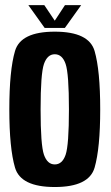

<svg xmlns="http://www.w3.org/2000/svg" viewBox="-20 -728 434 752"><path d="M194.5 4.5Q61 4.5 38.8 -71.5Q16.5 -147.5 16.5 -299.5Q16.5 -452.5 38.8 -528.2Q61 -604 194.5 -604Q328.5 -604 350.5 -528.2Q372.5 -452.5 372.5 -299.5Q372.5 -147.5 350.5 -71.5Q328.5 4.5 194.5 4.5ZM194.5 -84Q224 -84 237 -121.8Q250 -159.5 250 -299.5Q250 -439.5 237 -477.5Q224 -515.5 194.5 -515.5Q165.5 -515.5 152.2 -477.5Q139 -439.5 139 -299.5Q139 -159.5 152.2 -121.8Q165.5 -84 194.5 -84ZM155 -618.5 91 -708H153.5L194.5 -647L234.5 -708H298L234 -618.5Z"/></svg>

Font: Anybody Condensed SemiBold
Style: Regular
Weight: 600
Width: 3
Designer: Tyler Finck
Foundry: Etcetera Type Company
Version: Version 1.010; ttfautohint (v1.8.3) -l 8 -r 50 -G 200 -x 14 